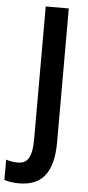

<svg xmlns="http://www.w3.org/2000/svg" viewBox="-119 -748 451 987"><g transform="rotate(5 106.5 -255.0)"><path d="M17 204C128 204 195 144 195 -24V-714H76V-29C76 74 47 98 2 98C-21 98 -41 94 -58 88V193C-37 200 -12 204 17 204Z"/></g></svg>

Font: Noto Sans Telugu Condensed SemiBold
Style: Regular
Weight: 600
Width: 3
Designer: Jelle Bosma - Monotype Design Team
Foundry: Monotype Imaging Inc.
Version: Version 2.005